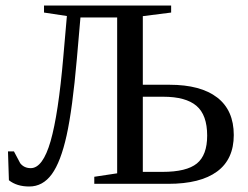

<svg xmlns="http://www.w3.org/2000/svg" viewBox="-20 -675 912 705"><path d="M410.2 -610.8H275.4L262.2 -459Q246.1 -274.9 224.6 -177.7Q203.1 -80.6 170.2 -35.4Q137.2 9.8 87.4 9.8Q41.5 9.8 12.7 -13.2L9.3 -119.1H31.2L54.2 -75.7Q68.4 -57.6 92.8 -57.6Q137.2 -57.6 165.8 -156.7Q194.3 -255.9 212.4 -465.3L225.6 -616.2L141.6 -628.9V-654.8H608.4V-628.9L504.4 -615.7V-363.8H602.5Q716.8 -363.8 777.6 -316.9Q838.4 -270 838.4 -179.2Q838.4 -90.3 777.1 -45.2Q715.8 0 597.7 0H326.2V-25.9L410.2 -38.6ZM740.7 -177.2Q740.7 -252.9 701.4 -286.4Q662.1 -319.8 579.6 -319.8H504.4V-43.9H576.7Q665 -43.9 702.9 -74.7Q740.7 -105.5 740.7 -177.2Z"/></svg>

Font: Liberation Serif
Style: Regular
Weight: 400
Designer: Steve Matteson
Foundry: Ascender Corporation
Version: Version 2.1.5